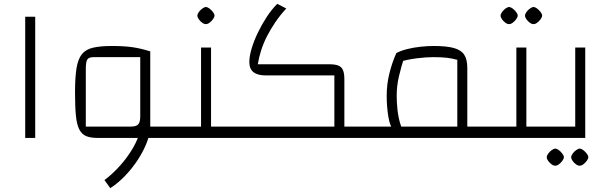

<svg xmlns="http://www.w3.org/2000/svg" viewBox="-20 -717 3172 998"><path d="M111 0V-630H163V0Z M745 0V-59H881V0ZM489 0Q451 0 428 -9.5Q405 -19 392 -44.5Q379 -70 374.5 -116.5Q370 -163 370 -237Q370 -313 377.5 -361Q385 -409 405 -434.5Q425 -460 463 -469Q501 -478 563 -478Q622 -478 666 -472Q710 -466 761 -450V-59L742 0ZM553 261 523 219Q559 192 592.5 156.5Q626 121 652 82.5Q678 44 693.5 7.5Q709 -29 709 -59H761Q761 -23 744 21.5Q727 66 698 111Q669 156 631.5 195.5Q594 235 553 261ZM426 -59H660Q688 -59 698.5 -70.5Q709 -82 709 -113V-420H467Q442 -420 434 -408Q426 -396 426 -359ZM881 0V-59Q894 -59 897.5 -51Q901 -43 901 -29Q901 -16 897.5 -8Q894 0 881 0Z M1077 0V-59H1187V0ZM881 0V-59H1057L1025 -26V-470H1077V0ZM881 0Q868 0 864.5 -8Q861 -16 861 -29Q861 -43 864.5 -51Q868 -59 881 -59ZM1187 0V-59Q1200 -59 1203.5 -51Q1207 -43 1207 -29Q1207 -16 1203.5 -8Q1200 0 1187 0ZM1050 -592Q1042 -591 1031.5 -598.5Q1021 -606 1013.5 -616.5Q1006 -627 1006 -636Q1006 -644 1013.5 -654.5Q1021 -665 1031.5 -672.5Q1042 -680 1050 -681Q1059 -680 1069 -672.5Q1079 -665 1087 -654.5Q1095 -644 1095 -636Q1095 -628 1087 -617Q1079 -606 1068.5 -598.5Q1058 -591 1050 -592Z M1770 0V-59H1880V0ZM1187 0V-59H1718V-325H1361Q1319 -325 1297.5 -342Q1276 -359 1276 -394Q1276 -425 1288 -465Q1300 -505 1320.5 -547.5Q1341 -590 1366.5 -629Q1392 -668 1421 -697L1468 -673Q1436 -638 1411.5 -602Q1387 -566 1368.5 -530Q1350 -494 1338 -457Q1326 -420 1320 -383H1691Q1722 -383 1739 -376Q1756 -369 1763 -352Q1770 -335 1770 -305V0ZM1187 0Q1174 0 1170.5 -8Q1167 -16 1167 -29Q1167 -43 1170.5 -51Q1174 -59 1187 -59ZM1880 0V-59Q1893 -59 1896.5 -51Q1900 -43 1900 -29Q1900 -16 1896.5 -8Q1893 0 1880 0Z M2409 0V-59H2520V0ZM1880 0V-59H2357V-406Q2329 -414 2300 -417Q2271 -420 2232 -420Q2195 -420 2147 -414Q2099 -408 2059 -396L2040 -441Q2062 -453 2095 -461.5Q2128 -470 2165 -474Q2202 -478 2234 -478Q2301 -478 2339 -467.5Q2377 -457 2393 -432.5Q2409 -408 2409 -364V0ZM2034 -26Q2007 -57 1998.5 -110.5Q1990 -164 1990 -219Q1990 -279 2004 -335.5Q2018 -392 2040 -441L2082 -422Q2065 -369 2053.5 -319.5Q2042 -270 2042 -219Q2042 -185 2046 -147.5Q2050 -110 2060 -75.5Q2070 -41 2090 -16ZM1880 0Q1867 0 1863.5 -8Q1860 -16 1860 -29Q1860 -43 1863.5 -51Q1867 -59 1880 -59ZM2520 0V-59Q2533 -59 2536.5 -51Q2540 -43 2540 -29Q2540 -16 2536.5 -8Q2533 0 2520 0Z M2716 0V-59H2826V0ZM2520 0V-59H2696L2664 -26V-470H2716V0ZM2520 0Q2507 0 2503.5 -8Q2500 -16 2500 -29Q2500 -43 2503.5 -51Q2507 -59 2520 -59ZM2826 0V-59Q2839 -59 2842.5 -51Q2846 -43 2846 -29Q2846 -16 2842.5 -8Q2839 0 2826 0ZM2626 -592Q2618 -591 2607.5 -598.5Q2597 -606 2589.5 -616.5Q2582 -627 2582 -636Q2582 -644 2589.5 -654.5Q2597 -665 2607.5 -672.5Q2618 -680 2626 -681Q2635 -680 2645 -672.5Q2655 -665 2663 -654.5Q2671 -644 2671 -636Q2671 -628 2663 -617Q2655 -606 2644.5 -598.5Q2634 -591 2626 -592ZM2753 -592Q2745 -591 2734.5 -598.5Q2724 -606 2716.5 -616.5Q2709 -627 2709 -636Q2709 -644 2716.5 -654.5Q2724 -665 2734.5 -672.5Q2745 -680 2753 -681Q2762 -680 2772 -672.5Q2782 -665 2790 -654.5Q2798 -644 2798 -636Q2798 -628 2790 -617Q2782 -606 2771.5 -598.5Q2761 -591 2753 -592Z M2826 0V-59H3002L2970 -26V-470H3022V0ZM2826 0Q2813 0 2809.5 -8Q2806 -16 2806 -29Q2806 -43 2809.5 -51Q2813 -59 2826 -59ZM2866 144Q2858 145 2847.5 137.5Q2837 130 2829.5 119.5Q2822 109 2822 100Q2822 92 2829.5 81.5Q2837 71 2847.5 63.5Q2858 56 2866 55Q2875 56 2885 63.5Q2895 71 2903 81.5Q2911 92 2911 100Q2911 108 2903 119Q2895 130 2884.5 137.5Q2874 145 2866 144ZM2993 144Q2985 145 2974.5 137.5Q2964 130 2956.5 119.5Q2949 109 2949 100Q2949 92 2956.5 81.5Q2964 71 2974.5 63.5Q2985 56 2993 55Q3002 56 3012 63.5Q3022 71 3030 81.5Q3038 92 3038 100Q3038 108 3030 119Q3022 130 3011.5 137.5Q3001 145 2993 144Z"/></svg>

Font: Changa ExtraLight ExtraLight
Style: Regular
Weight: 250
Version: Version 3.002; ttfautohint (v1.8.2)